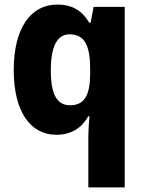

<svg xmlns="http://www.w3.org/2000/svg" viewBox="-20 -579 631 839"><path d="M366 18V240H525V-549H389L376 -480H370C340 -530 299 -559 230 -559C115 -559 40 -457 40 -273C40 -91 113 10 226 10C294 10 338 -22 366 -71H371C368 -36 366 -7 366 18ZM286 -119C229 -119 202 -167 202 -271C202 -375 229 -429 284 -429C351 -429 374 -378 374 -277V-254C373 -163 349 -119 286 -119Z"/></svg>

Font: Noto Sans Gurmukhi UI SemiCondensed ExtraBold
Style: Regular
Weight: 800
Width: 4
Designer: Jelle Bosma - Monotype Design Team
Foundry: Monotype Imaging Inc.
Version: Version 2.004